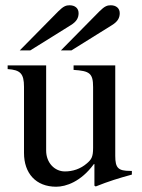

<svg xmlns="http://www.w3.org/2000/svg" viewBox="-20 -698 540 728"><path d="M211 -507H251L405 -603C426 -616 434 -630 434 -648C434 -667 420 -678 400 -678C387 -678 377 -675 357 -655ZM55 -507H95L249 -603C270 -616 278 -630 278 -648C278 -667 264 -678 244 -678C231 -678 221 -675 201 -655ZM480 -50H474C428 -50 417 -61 417 -107V-450H259V-433C319 -429 333 -421 333 -368V-137C333 -102 326 -93 310 -79C285 -57 255 -48 226 -48C187 -48 155 -81 155 -127V-450H9V-436C57 -433 71 -419 71 -369V-118C71 -41 116 10 193 10C230 10 287 -9 336 -76H338V6L343 9C393 -11 429 -22 480 -36Z"/></svg>

Font: STIX Math
Style: Regular
Weight: 400
Designer: MicroPress Inc., with final additions and corrections provided by Coen Hoffman, Elsevier (retired)
Version: Version 1.1.0